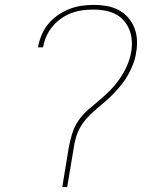

<svg xmlns="http://www.w3.org/2000/svg" viewBox="-20 -763 640 783"><path d="M234 0 260 -159Q265 -187 273.5 -215.5Q282 -244 298.5 -269Q315 -294 338.5 -314.5Q362 -335 385.5 -354.5Q409 -374 430.5 -396Q452 -418 469 -443Q486 -468 498 -495Q510 -522 515 -551Q519 -574 517.5 -597.5Q516 -621 507.5 -642Q499 -663 484.5 -679.5Q470 -696 450 -706Q430 -716 407.5 -720Q385 -724 362 -724Q339 -724 316.5 -721Q294 -718 272 -710Q250 -702 230 -688Q210 -674 194.5 -655.5Q179 -637 169.5 -615.5Q160 -594 156 -572V-570H135V-572Q140 -597 150 -621Q160 -645 177 -665.5Q194 -686 216.5 -701.5Q239 -717 263.5 -726.5Q288 -736 313 -739.5Q338 -743 363 -743Q390 -743 415.5 -738.5Q441 -734 463 -722.5Q485 -711 501.5 -692.5Q518 -674 527.5 -650.5Q537 -627 538.5 -601Q540 -575 535 -548Q532 -526 523.5 -503.5Q515 -481 503.5 -460Q492 -439 477 -420Q462 -401 445 -383Q428 -365 409.5 -349.5Q391 -334 372.5 -318Q354 -302 337 -284Q320 -266 308 -245Q296 -224 289.5 -201.5Q283 -179 280 -156L254 0Z"/></svg>

Font: Iosevka Aile Thin Oblique
Style: Regular
Weight: 100
Italic angle: -9°
Designer: Belleve Invis
Foundry: Belleve Invis
Version: Version 31.1.0; ttfautohint (v1.8.4)